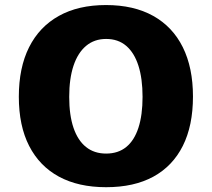

<svg xmlns="http://www.w3.org/2000/svg" viewBox="-20 -742 852 772"><path d="M406.7 10.7Q295.4 10.7 217 -31.7Q138.7 -74.2 97.2 -155.3Q55.7 -236.3 55.7 -353Q55.7 -469.7 96.9 -552Q138.2 -634.3 216.6 -678Q294.9 -721.7 406.2 -721.7Q518.1 -721.7 596.2 -678Q674.3 -634.3 715.1 -552Q755.9 -469.7 755.9 -354Q755.9 -236.8 715.1 -155.5Q674.3 -74.2 596.7 -31.7Q519 10.7 406.7 10.7ZM406.7 -124.5Q455.1 -124.5 487.5 -150.9Q520 -177.2 536.6 -228.3Q553.2 -279.3 553.2 -352.5Q553.2 -425.8 536.6 -477.8Q520 -529.8 487.5 -557.6Q455.1 -585.4 406.7 -585.4Q359.4 -585.4 326.2 -557.6Q293 -529.8 275.6 -477.8Q258.3 -425.8 258.3 -352.5Q258.3 -278.8 275.6 -228Q293 -177.2 325.9 -150.9Q358.9 -124.5 406.7 -124.5Z"/></svg>

Font: Comme ExtraBold
Style: Regular
Weight: 800
Version: Version 1.000;gftools[0.9.27]